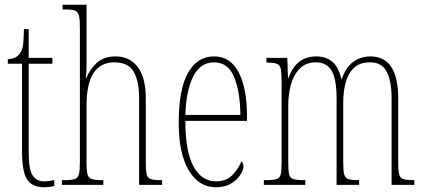

<svg xmlns="http://www.w3.org/2000/svg" viewBox="-20 -780 1789 810"><path d="M167 10Q116 10 94.5 -22.5Q73 -55 73 -141V-511H13V-530Q49 -533 63 -553Q76 -570 78 -596Q80 -622 81 -657H101V-536H201V-511H101V-140Q101 -65 117.5 -40Q134 -15 165 -15Q177 -15 186.5 -16.5Q196 -18 209 -20V5Q184 10 167 10Z M241 0V-20H250Q281 -20 295 -24.5Q309 -29 313 -45Q317 -61 317 -96V-664Q317 -698 313 -714Q309 -730 297 -735Q285 -740 260 -740H244V-760H345V-495Q345 -478 342 -451H344Q358 -486 387.5 -514Q417 -542 468 -542Q527 -542 561 -497.5Q595 -453 595 -364V-94Q595 -61 598.5 -45.5Q602 -30 615 -25Q628 -20 656 -20H664V0H567V-364Q567 -438 544 -477.5Q521 -517 462 -517Q405 -517 375 -472.5Q345 -428 345 -333V-96Q345 -61 349 -45Q353 -29 367 -24.5Q381 -20 411 -20H416V0Z M891 10Q819 10 776.5 -61Q734 -132 734 -262Q734 -403 773 -472.5Q812 -542 883 -542Q952 -542 987 -474.5Q1022 -407 1022 -291V-270H762Q762 -140 796.5 -77.5Q831 -15 891 -15Q935 -15 960.5 -41.5Q986 -68 998 -99Q1002 -97 1004.5 -92Q1007 -87 1007 -77Q1007 -62 993.5 -41.5Q980 -21 954.5 -5.5Q929 10 891 10ZM994 -295Q993 -394 967.5 -455.5Q942 -517 883 -517Q825 -517 795 -457Q765 -397 762 -295Z M1093 0V-20H1102Q1133 -20 1147 -24.5Q1161 -29 1164.5 -45.5Q1168 -62 1168 -98V-432Q1168 -470 1165 -487.5Q1162 -505 1149 -510.5Q1136 -516 1106 -516H1104V-536H1192L1195 -451H1197Q1229 -542 1314 -542Q1400 -542 1420 -446H1422Q1438 -496 1470 -519Q1502 -542 1543 -542Q1660 -542 1660 -364V-91Q1660 -58 1664.5 -43Q1669 -28 1683 -24Q1697 -20 1726 -20H1728V0H1632V-364Q1632 -438 1611.5 -477.5Q1591 -517 1541 -517Q1498 -517 1473.5 -494Q1449 -471 1438.5 -432.5Q1428 -394 1428 -348V-96Q1428 -61 1432 -45Q1436 -29 1449.5 -24.5Q1463 -20 1492 -20H1495V0H1400V-364Q1400 -445 1379.5 -481Q1359 -517 1312 -517Q1271 -517 1245 -491Q1219 -465 1207.5 -423.5Q1196 -382 1196 -333V-98Q1196 -62 1199.5 -45.5Q1203 -29 1218 -24.5Q1233 -20 1266 -20H1268V0Z"/></svg>

Font: Noto Serif Myanmar ExtraCondensed Thin
Style: Regular
Weight: 100
Width: 2
Designer: Ben Mitchell and the Monotype Design Team
Foundry: Monotype Imaging Inc.
Version: Version 2.106; ttfautohint (v1.8.4.7-5d5b)